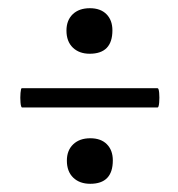

<svg xmlns="http://www.w3.org/2000/svg" viewBox="-20 -440 434 468"><path d="M34 -178Q31 -178 30 -190.1Q29 -202.1 30 -213.6Q31 -225 33 -225H364Q367 -225 368 -213.6Q369 -202.1 368 -190.1Q367 -178 364 -178ZM200 8Q174 8 158.5 -7Q143 -22 143 -48.5Q143 -73.5 158.5 -88.3Q174 -103 200 -103Q226.1 -103 240.5 -88.4Q255 -73.8 255 -49Q255 8 200 8ZM198.6 -309Q173 -309 157.5 -324Q142 -339 142 -365.5Q142 -390.5 157.3 -405.3Q172.7 -420 199 -420Q225 -420 239.5 -405.4Q254 -390.8 254 -366Q254 -309 198.6 -309Z"/></svg>

Font: Cormorant Infant Light
Style: Italic
Weight: 300
Italic angle: -10°
Designer: Christian Thalmann (Catharsis Fonts)
Foundry: Catharsis Fonts
Version: Version 4.001